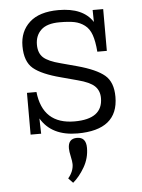

<svg xmlns="http://www.w3.org/2000/svg" viewBox="-57 -631 682 925"><g transform="rotate(-5 284.0 -168.5)"><path d="M425 -572 426 -514Q380 -586 261 -586Q168 -586 120.5 -542.5Q73 -499 73 -428Q73 -353 113 -319.5Q153 -286 246 -262L324 -241Q382 -226 405 -204Q428 -182 428 -146Q428 -45 292 -45Q138 -45 121 -202H75V0H126L124 -74Q176 14 301 14Q498 14 498 -146Q498 -217 458.5 -250.5Q419 -284 327 -309L249 -330Q190 -345 166.5 -366.5Q143 -388 143 -429Q143 -473 171.5 -500Q200 -527 261 -527Q306 -527 333 -521.5Q360 -516 382 -499.5Q404 -483 415 -452Q426 -421 430 -370H476V-572ZM253 82Q253 97 258.5 121.5Q264 146 264 159Q264 194 237 226L259 249Q290 223 315 180Q340 137 340 87Q340 35 296 35Q253 35 253 82Z"/></g></svg>

Font: Glegoo
Style: Regular
Weight: 400
Version: Version 2.0.1; ttfautohint (v0.9) -r 48 -G 60